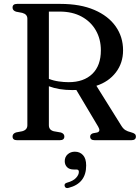

<svg xmlns="http://www.w3.org/2000/svg" viewBox="-20 -720 718 986"><path d="M612 -461.5Q612 -396.5 575 -348.2Q538 -300 475 -279.5L603 -74.5Q612.5 -59 623.8 -52Q635 -45 652 -41Q667 -37 672.5 -32Q678 -27 678 -19Q678 0 654.5 0H466Q443 0 443 -19Q443 -30 457 -35.5L478.5 -39.5Q498.5 -45 484.5 -69L372 -258Q362 -257.5 351 -257.5Q283 -257.5 231 -277V-77Q231 -52.5 256 -46L293 -39.5Q310.5 -33.5 310.5 -19Q310.5 0 287 0H67.5Q44.5 0 44.5 -19Q44.5 -34 62.5 -40L94 -46Q120.5 -53 120.5 -77V-624Q120.5 -647 94 -654L62.5 -660Q44.5 -666 44.5 -681Q44.5 -700 67.5 -700H290Q392.5 -700 464.5 -669Q536.5 -638 574.2 -584.2Q612 -530.5 612 -461.5ZM231 -660.5V-315Q255 -305.5 281.8 -301.8Q308.5 -298 332.5 -298Q410 -298 454 -340.5Q498 -383 498 -461.5Q498 -519 472.2 -564Q446.5 -609 399 -634.8Q351.5 -660.5 286.5 -660.5ZM359 150.5Q336 150.5 324.2 138.2Q312.5 126 312.5 107.5Q312.5 86 327.5 72.5Q342.5 59 364.5 59Q390 59 406.2 76.5Q422.5 94 422.5 130Q422.5 221.5 333 244.5Q316 249.5 312 235.5Q308.5 222.5 324.5 218Q355.5 209.5 370.2 193.8Q385 178 385 162.5Q385 150.5 373 150.5Z"/></svg>

Font: Fraunces 72pt Soft
Style: Regular
Weight: 400
Version: Version 1.000;[b76b70a41]